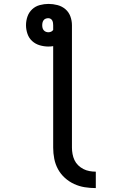

<svg xmlns="http://www.w3.org/2000/svg" viewBox="-20 -755 640 982"><path d="M470 207Q441 207 413 202.5Q385 198 359 186Q333 174 311.5 154.5Q290 135 276.5 110Q263 85 257.5 57Q252 29 252 0V-519Q246 -518 240 -517.5Q234 -517 227 -517Q205 -517 183 -523.5Q161 -530 144.5 -545Q128 -560 120.5 -582Q113 -604 113 -626Q113 -649 120.5 -670.5Q128 -692 144.5 -707.5Q161 -723 183.5 -729Q206 -735 228 -735Q251 -735 274 -729Q297 -723 314.5 -708Q332 -693 340 -671Q348 -649 348 -626V0Q348 16 351 32.5Q354 49 361 64Q368 79 380 90.5Q392 102 406.5 109.5Q421 117 437.5 120Q454 123 470 123ZM227 -590Q235 -590 241.5 -593Q248 -596 252 -602V-626Q252 -632 251 -638.5Q250 -645 247 -650.5Q244 -656 238.5 -659Q233 -662 227 -662Q220 -662 213.5 -659.5Q207 -657 203 -651.5Q199 -646 197.5 -639.5Q196 -633 196 -626Q196 -619 197.5 -612.5Q199 -606 203.5 -600.5Q208 -595 214.5 -592.5Q221 -590 227 -590Z"/></svg>

Font: Zed Mono Medium Extended
Style: Regular
Weight: 500
Width: 7
Monospace: yes
Designer: Belleve Invis
Foundry: Belleve Invis
Version: Version 1.0.0; ttfautohint (v1.8.4)